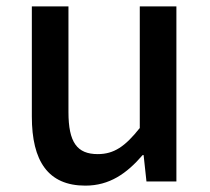

<svg xmlns="http://www.w3.org/2000/svg" viewBox="-20 -570 660 603"><path d="M248 13C324 13 378 -25 428 -83H431L440 0H534V-550H419V-168C373 -110 338 -86 287 -86C222 -86 195 -123 195 -218V-550H80V-204C80 -64 131 13 248 13Z"/></svg>

Font: Source Han Sans KR Medium
Style: Regular
Weight: 500
Designer: Ryoko NISHIZUKA (kana & ideographs); Paul D. Hunt (Latin, Greek & Cyrillic); Wenlong ZHANG (bopomofo); Sandoll Communica
Foundry: Adobe Systems Incorporated
Version: Version 1.001;PS 1.001;hotconv 1.0.78;makeotf.lib2.5.61930